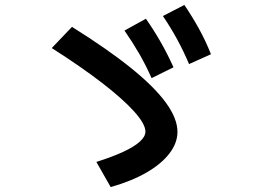

<svg xmlns="http://www.w3.org/2000/svg" viewBox="-20 -788 1040 779"><path d="M371 -131Q437 -152 481 -172.5Q525 -193 547.5 -213.5Q570 -234 570 -254Q570 -285 524 -336Q478 -387 393 -452.5Q308 -518 190 -593L272 -679Q416 -589 511 -512.5Q606 -436 653 -371.5Q700 -307 700 -253Q700 -208 667.5 -165.5Q635 -123 574.5 -88Q514 -53 429 -29ZM595 -471Q572 -523 545.5 -569Q519 -615 485 -664L572 -712Q606 -663 633 -615.5Q660 -568 684 -515ZM747 -528Q725 -580 699.5 -627Q674 -674 641 -723L728 -768Q761 -719 787.5 -671Q814 -623 836 -568Z"/></svg>

Font: M PLUS 2 Thin SemiBold
Style: Regular
Weight: 600
Version: Version 1.001